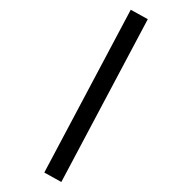

<svg xmlns="http://www.w3.org/2000/svg" viewBox="-298 -796 891 891"><g transform="rotate(45 147.5 -350.5)"><path d="M315.9 45.4 65.4 -772.5 -21.5 -747.6 229 70.3Z"/></g></svg>

Font: Winston Medium
Style: Regular
Weight: 500
Designer: Vernon Adams, Kim Jin-seong, David Berlow, Cristiano Sobral
Foundry: The Winston Project Authors
Version: Version 3.004